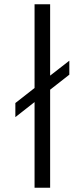

<svg xmlns="http://www.w3.org/2000/svg" viewBox="-20 -880 366 900"><path d="M142 0H215V-459.5L305 -530V-595.5L215 -525.5V-860H142V-467.5L52 -397V-331L142 -401.5Z"/></svg>

Font: Spartan
Style: Regular
Weight: 400
Designer: Matt Bailey, Mirko Velimirovic
Foundry: Matt Bailey
Version: Version 1.003; ttfautohint (v1.8.3)